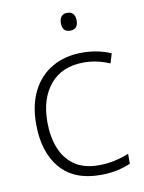

<svg xmlns="http://www.w3.org/2000/svg" viewBox="-84 -786 642 855"><g transform="rotate(-10 237.5 -358.5)"><path d="M300.8 9.8Q181.6 9.8 119.6 -63.5Q57.6 -136.7 57.6 -262.7Q57.6 -350.1 89.4 -412.4Q121.1 -474.6 179 -507.8Q236.8 -541 314 -541Q352.1 -541 384.8 -533.9Q417.5 -526.9 443.8 -515.1L430.7 -471.7Q372.6 -496.6 313.5 -496.6Q215.8 -496.6 162.1 -433.3Q108.4 -370.1 108.4 -263.2Q108.4 -196.3 128.9 -144.8Q149.4 -93.3 191.9 -63.7Q234.4 -34.2 300.8 -34.2Q339.8 -34.2 374.5 -42Q409.2 -49.8 438 -62V-17.1Q412.1 -5.4 378.2 2.2Q344.2 9.8 300.8 9.8ZM279.3 -727.1Q297.9 -727.1 306.6 -716.1Q315.4 -705.1 315.4 -686.5Q315.4 -646.5 279.3 -646.5Q244.1 -646.5 244.1 -686.5Q244.1 -705.1 252.9 -716.1Q261.7 -727.1 279.3 -727.1Z"/></g></svg>

Font: Open Sans Light
Style: Regular
Weight: 300
Designer: Monotype Design Team
Foundry: Monotype Imaging Inc.
Version: Version 3.000; ttfautohint (v1.8.4)